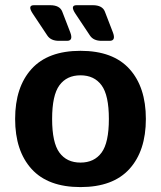

<svg xmlns="http://www.w3.org/2000/svg" viewBox="-20 -721 629 750"><path d="M108.4 -667Q85.9 -700.7 112.8 -700.7H175.8Q213.4 -700.7 223.1 -675.8L254.4 -594.7Q267.1 -561.5 241.7 -561.5H210.4Q178.7 -561.5 165 -582ZM274.9 -667Q252.4 -700.7 279.3 -700.7H342.3Q379.9 -700.7 389.6 -675.8L420.9 -594.7Q433.6 -561.5 408.2 -561.5H377Q345.2 -561.5 331.5 -582ZM39.1 -256.3Q39.1 -380.9 103.3 -451.7Q167.5 -522.5 294.4 -522.5Q421.4 -522.5 485.6 -451.7Q549.8 -380.9 549.8 -256.3Q549.8 -131.8 485.6 -61Q421.4 9.8 294.4 9.8Q167.5 9.8 103.3 -61Q39.1 -131.8 39.1 -256.3ZM183.6 -256.3Q183.6 -163.6 212.2 -124.8Q240.7 -85.9 294.4 -85.9Q348.1 -85.9 376.7 -124.8Q405.3 -163.6 405.3 -256.3Q405.3 -349.1 376.7 -387.9Q348.1 -426.8 294.4 -426.8Q240.7 -426.8 212.2 -387.9Q183.6 -349.1 183.6 -256.3Z"/></svg>

Font: Istok
Style: Bold
Weight: 700
Designer: Andrey V. Panov
Foundry: Andrey V. Panov
Version: Version 1.0.1